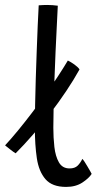

<svg xmlns="http://www.w3.org/2000/svg" viewBox="-64 -736 389 774"><path d="M209.5 -492Q215 -489.5 222 -485.2Q229 -481 236.2 -475.8Q243.5 -470.5 249 -465.2Q254.5 -460 256.5 -456Q233.5 -414.5 203.2 -369.2Q173 -324 138.8 -279.2Q104.5 -234.5 68.8 -193.2Q33 -152 -1 -118Q-4.5 -120 -10.5 -124.2Q-16.5 -128.5 -23.2 -133.8Q-30 -139 -35.5 -143.5Q-41 -148 -43.5 -150Q-18.5 -177 9 -210.5Q36.5 -244 64.5 -280.8Q92.5 -317.5 119.2 -355Q146 -392.5 169 -427.5Q192 -462.5 209.5 -492ZM305.5 -35Q295 -18 268.2 -0.2Q241.5 17.5 202.5 17.5Q146.5 17.5 119.5 -13.5Q92.5 -44.5 84.5 -98.2Q76.5 -152 76.5 -220.5Q76.5 -261 77.5 -312Q78.5 -363 80.2 -419Q82 -475 84 -529.8Q86 -584.5 88 -632.2Q90 -680 92 -714.5Q110.5 -716 126 -716Q137 -716 147.8 -715.2Q158.5 -714.5 169 -713Q167.5 -680 165 -631.8Q162.5 -583.5 160 -527.8Q157.5 -472 155.5 -415.2Q153.5 -358.5 152.2 -308.2Q151 -258 151 -221Q151 -181.5 155.2 -143.8Q159.5 -106 173.5 -81.5Q187.5 -57 216.5 -57Q237.5 -57 248.8 -68Q260 -79 268 -95.5Q271.5 -92 277 -83.8Q282.5 -75.5 288.5 -65Q294.5 -54.5 299.5 -46.2Q304.5 -38 305.5 -35Z"/></svg>

Font: Grandstander Thin Light
Style: Regular
Weight: 300
Version: Version 1.200